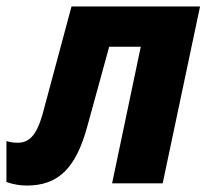

<svg xmlns="http://www.w3.org/2000/svg" viewBox="-50 -569 643 596"><path d="M33 7C131 7 185 -47 220 -173L289 -424H387L298 0H455L571 -549H172L82 -214C63 -148 40 -125 3 -126C-9 -126 -20 -128 -30 -131V-4C-10 3 11 7 33 7Z"/></svg>

Font: Noto Sans SemiCondensed ExtraBold
Style: Italic
Weight: 800
Width: 4
Italic angle: -12°
Designer: Monotype Design Team
Foundry: Monotype Imaging Inc.
Version: Version 2.013